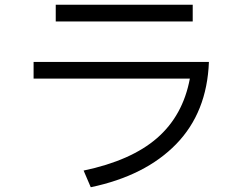

<svg xmlns="http://www.w3.org/2000/svg" viewBox="-20 -769 1040 806"><path d="M214 -749H789V-679H214ZM121 -509H857Q849 -297 719.5 -164Q590 -31 361 17L331 -53Q531 -95 639.5 -189.5Q748 -284 777 -439H121Z"/></svg>

Font: IBM Plex Sans JP
Style: Regular
Weight: 400
Designer: Mike Abbink; Paul van der Laan; Pieter van Rosmalen; Wujin Sim; Yejin Wi; Jinhee Kim; Boomi Park; Yona Kim; Kichan Ma
Foundry: Sandoll Inc.
Version: Version 1.001